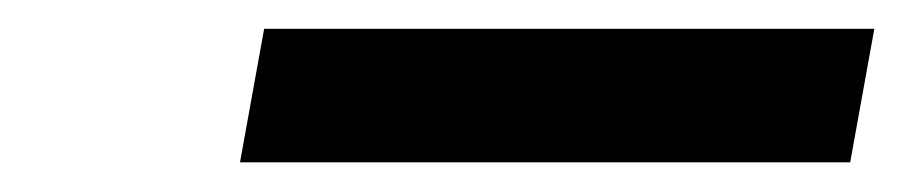

<svg xmlns="http://www.w3.org/2000/svg" viewBox="-20 -721 626 132"><path d="M145 -609.4 161.6 -701.2H581.1L564.5 -609.4Z"/></svg>

Font: Cascadia Code NF
Style: Italic
Weight: 400
Italic angle: -10°
Monospace: yes
Designer: Aaron Bell
Foundry: Saja Typeworks
Version: Version 2404.023; ttfautohint (v1.8.4)